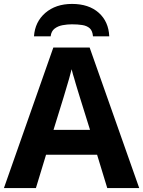

<svg xmlns="http://www.w3.org/2000/svg" viewBox="-20 -959 730 979"><path d="M526.9 0 475.1 -169.9H214.8L163.1 0H0L252 -716.8H437L689.9 0ZM387.2 -462.9Q375 -502.9 374 -505.9Q371.6 -514.2 366.2 -531.7Q360.8 -549.3 358.4 -559.1Q353 -574.7 345.2 -606Q338.9 -582 332 -556.6Q319.3 -513.7 315.4 -500.5Q309.1 -477.1 304.2 -462.9L252.9 -296.9H439ZM347.2 -939Q432.6 -939 483.4 -894Q533.7 -849.1 537.1 -773.9H454.1Q451.7 -801.8 437.5 -814.9Q422.4 -828.1 398.4 -831.5Q376.5 -835 346.2 -835Q323.2 -835 299.3 -830.6Q275.4 -826.2 258.3 -813Q241.2 -799.8 238.3 -773.9H153.3Q158.2 -847.2 210.9 -893.1Q264.2 -939 347.2 -939Z"/></svg>

Font: Droid Sans Thai
Style: Bold
Weight: 700
Designer: Steve Matteson
Foundry: Ascender Corporation
Version: Version 1.00